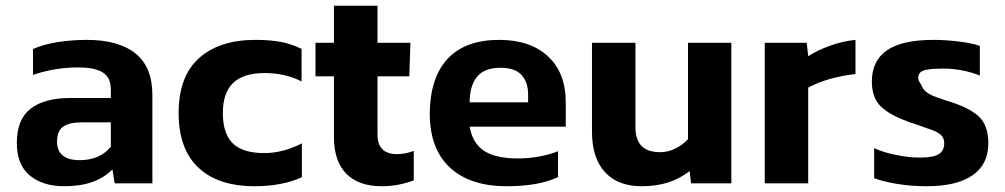

<svg xmlns="http://www.w3.org/2000/svg" viewBox="-20 -632 3466 662"><path d="M367.6 -48.1 375.3 0H505.4V-304.2Q505.4 -401.3 447 -447.9Q388.6 -494.5 279.3 -494.5Q228.3 -494.5 179.2 -486.9Q130.1 -479.4 93.8 -463V-373.8Q169.2 -399.5 248.1 -399.5Q290.3 -399.5 315 -391.2Q339.7 -382.8 351 -366.6Q362.2 -350.4 362.2 -322.8V-294.2H224.7Q132.7 -294.2 85.3 -257.1Q38 -220.1 38 -139.6Q38 -63.4 83 -26.7Q128.1 10.1 200.2 10.1Q257 10.1 298 -4.3Q339 -18.8 367.6 -48.1ZM176.7 -144Q176.7 -181 198.1 -195.6Q219.5 -210.2 261.3 -210.1H362.2V-126.5Q324.6 -79.8 254.8 -79.8Q176.7 -79.8 176.7 -144Z M1020.9 -20.9V-137.8Q955.8 -104.2 891.1 -104.2Q816.8 -104.2 782.6 -137.7Q748.4 -171.2 748.4 -242.2Q748.4 -312.8 784.3 -346.5Q820.2 -380.2 892.8 -380.2Q963 -380.2 1019.8 -351.3V-463.4Q985.5 -480.3 948.7 -487.4Q911.8 -494.5 860.4 -494.5Q736.9 -494.5 666.4 -431.7Q595.9 -368.9 595.9 -242.2Q595.9 -118.4 663.9 -54.2Q731.9 10.1 857.8 10.1Q952.1 10.1 1020.9 -20.9Z M1406.6 -10.2V-111.7Q1377.3 -100.6 1349.1 -100.6Q1281.6 -100.6 1281.6 -167.9V-368.7H1391.2L1395.1 -484.4H1281.6V-612.3H1131.4V-484.4H1067.8V-368.7H1131.4V-160.1Q1131.4 -76 1174.1 -32.9Q1216.8 10.1 1295.8 10.1Q1353.7 10.1 1406.6 -10.2Z M1904 -21.3V-110.6Q1876.7 -99.3 1839.7 -92.5Q1802.7 -85.7 1766.2 -85.7Q1688.2 -85.7 1648.7 -112.2Q1609.2 -138.7 1599.3 -195.3H1930.7V-278.2Q1930.7 -381.4 1869.2 -437.9Q1807.8 -494.5 1701.4 -494.5Q1584.9 -494.5 1524.2 -430.2Q1463.6 -365.9 1461.7 -242.8Q1461.7 -118.2 1531.4 -54.1Q1601.1 10.1 1726.9 10.1Q1782.3 10.1 1825.9 2.4Q1869.5 -5.4 1904 -21.3ZM1706.1 -398.3Q1755.8 -398.3 1778.4 -373.3Q1800.9 -348.3 1800.9 -305.9V-279.1H1599.3Q1599.3 -335.5 1624.6 -367Q1649.9 -398.4 1706.1 -398.3Z M2357.7 -42.1 2362.7 0H2501.6V-484.4H2352.2V-152.2Q2334.4 -132.4 2308.8 -119.9Q2283.1 -107.3 2255.7 -107.3Q2212.8 -107.3 2191.9 -128.9Q2171 -150.5 2171 -193.6V-484.4H2021.1V-177.8Q2021.1 -87 2065.9 -38.4Q2110.7 10.1 2191.6 10.1Q2244.4 10.1 2284.9 -3.3Q2325.4 -16.7 2357.7 -42.1Z M2766.6 0V-329.8Q2829.2 -364.5 2929.6 -376.9V-494.5Q2886.2 -490.2 2842.4 -474.6Q2798.6 -459 2766.6 -438.2L2761.6 -484.4H2616.8V0Z M3387.7 -137.9Q3387.7 -199.6 3354.5 -230.7Q3321.3 -261.8 3245.7 -284.3Q3215.2 -294.4 3199.1 -300.7Q3183 -307.1 3172.2 -316.2Q3161.4 -325.3 3156.2 -339.8Q3139.3 -363.2 3150.3 -378.4Q3155.3 -388.3 3175.7 -391.8Q3196.2 -395.4 3227.5 -395.5Q3231.7 -395.5 3234.8 -395.5Q3264.4 -395.5 3296.8 -389.4Q3329.1 -383.3 3358.4 -371.5V-473.8Q3331.9 -483.3 3285.6 -488.9Q3239.4 -494.5 3198.4 -494.5Q3089.7 -494.5 3037.9 -458.3Q2986.1 -422.1 2986.1 -351.5Q2986.1 -298.1 3012.8 -269.5Q3039.5 -240.9 3091.7 -220.1Q3104.7 -215 3115.7 -210.6Q3122.4 -208.6 3131.6 -205.7Q3158.5 -195.8 3181.5 -188Q3210.4 -178.6 3223 -168Q3235.6 -157.3 3235.6 -137.9Q3235.6 -112.9 3217.4 -101.1Q3199.2 -89.3 3158.7 -88.8Q3151.7 -88.8 3146.6 -88.8Q3113.5 -88.8 3069.9 -97.6Q3026.3 -106.3 2994 -121.2V-17.7Q3024.9 -5.9 3073.1 2.1Q3121.4 10.1 3175.4 10.1Q3278.6 10.1 3333.1 -27.5Q3387.7 -65.1 3387.7 -137.9Z"/></svg>

Font: Arad-FD-VF Thin
Style: Regular
Weight: 100
Designer: Mohammad Darvishi
Version: Version 1.010;September 21, 2024;FontCreator 15.0.0.2992 64-